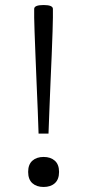

<svg xmlns="http://www.w3.org/2000/svg" viewBox="-20 -737 347 764"><path d="M190.5 -701.5V-667Q190.5 -652 189.2 -612.8Q188 -573.5 185.8 -520.2Q183.5 -467 181 -409Q178.5 -351 176.5 -297.5Q174.5 -244 173 -205.5H133.5Q132.5 -244 130.2 -297.5Q128 -351 125.5 -409Q123 -467 121 -520.2Q119 -573.5 117.5 -612.8Q116 -652 116 -667V-701.5Q116 -717 153.5 -717Q190.5 -717 190.5 -701.5ZM153.5 -112.5Q181.5 -112.5 198.2 -97.5Q215 -82.5 215 -53Q215 -23 198.2 -8Q181.5 7 153.5 7Q125.5 7 108.8 -8Q92 -23 92 -53Q92 -82.5 108.8 -97.5Q125.5 -112.5 153.5 -112.5Z"/></svg>

Font: Newsreader Caption Light
Style: Regular
Weight: 300
Designer: Hugues Gentile
Foundry: Production Type
Version: Version 1.001